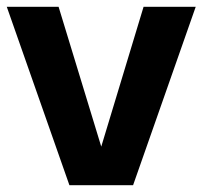

<svg xmlns="http://www.w3.org/2000/svg" viewBox="-20 -547 598 567"><path d="M185 0 0 -527H153L279 -114L404 -527H558L373 0Z"/></svg>

Font: Onest
Style: Bold
Weight: 700
Designer: Dmitri Voloshin, Andrey Kudryavtsev
Foundry: Dmitri Voloshin, Andrey Kudryavtsev
Version: Version 1.000;gftools[0.9.33]